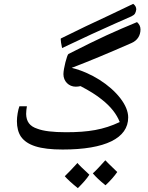

<svg xmlns="http://www.w3.org/2000/svg" viewBox="-20 -913 768 999"><path d="M303 -663C414 -716 510 -760 578 -790C622 -809 647 -820 664 -828C683 -837 686 -846 689 -864C689 -875 684 -885 673 -893C591 -854 509 -814 426 -776C379 -753 335 -732 297 -713C296 -713 296 -711 296 -708C296 -700 298 -686 303 -663ZM306 -135C528 -135 647 -194 647 -302C647 -333 633 -367 606 -402C552 -472 455 -535 353 -560C445 -595 541 -635 664 -689C694 -702 711 -727 711 -760C711 -776 704 -788 693 -798C573 -748 509 -720 336 -632C329 -628 310 -556 310 -527C310 -490 338 -462 374 -462C382 -462 391 -463 399 -465C445 -441 482 -418 510 -395C557 -358 587 -319 603 -278C519 -238 440 -225 323 -225C256 -225 206 -231 175 -243C134 -256 117 -281 116 -320C116 -334 118 -348 120 -360H81C74 -342 68 -307 68 -283C68 -250 75 -223 89 -202C121 -157 186 -135 306 -135ZM529 51C557 25 577 1 590 -18C553 -53 533 -74 528 -79C501 -49 480 -26 463 -11C478 7 500 28 529 51ZM385 66C411 40 431 18 445 -4C410 -36 389 -57 383 -65C358 -38 337 -15 317 4C331 20 354 41 385 66Z"/></svg>

Font: Noto Naskh Arabic UI Medium
Style: Regular
Weight: 500
Designer: Monotype Design Team, David Williams, Mohamad Dakak and Nizar Qandah
Foundry: Monotype Imaging Inc.
Version: Version 2.014